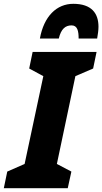

<svg xmlns="http://www.w3.org/2000/svg" viewBox="-57 -986 536 1006"><path d="M152 -784H251C263 -835 286 -853 318 -853C349 -853 355 -823 355 -784H452C456 -807 459 -828 459 -846C459 -916 423 -966 327 -966C240 -966 173 -901 152 -784ZM-37 0H298L317 -87L241 -127L338 -587L431 -627L449 -714H114L96 -627L170 -587L72 -127L-19 -87Z"/></svg>

Font: Noto Sans UI Condensed Black
Style: Italic
Weight: 900
Width: 3
Italic angle: -192°
Designer: Monotype Design Team
Foundry: Monotype Imaging Inc.
Version: Version 1.901